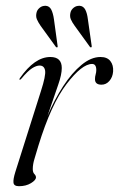

<svg xmlns="http://www.w3.org/2000/svg" viewBox="-20 -634 410 662"><path d="M47.5 -359.5Q46 -360.5 48.5 -364.5Q99.5 -437.5 153.5 -437.5Q193 -437.5 193 -399.5Q193 -377 180.8 -342.2Q168.5 -307.5 143.5 -233.5Q167.5 -290.5 197.8 -336.8Q228 -383 261 -410.2Q294 -437.5 326.5 -437.5Q349.5 -437.5 360.5 -423.5Q371.5 -409.5 370 -387.5Q368.5 -368 357.2 -355Q346 -342 330 -342Q307.5 -342 307.5 -361Q307.5 -370 309.8 -377.5Q312 -385 312 -392.5Q312 -413.5 297.5 -413.5Q262.5 -413.5 209.5 -344.2Q156.5 -275 112.5 -132Q104.5 -105 98.8 -86.2Q93 -67.5 93 -51Q93 -39.5 98.5 -34Q104 -28.5 104 -22.5Q104 -13 86.8 -2.5Q69.5 8 45.5 8Q28 8 26.5 -4Q25 -16 33 -41.5L121 -319.5Q138.5 -373.5 135.5 -390.8Q132.5 -408 116.5 -408Q105.5 -408 90.8 -398.8Q76 -389.5 53 -362Q49.5 -358 47.5 -359.5ZM166 -567.5 178.5 -476.5Q179.5 -472.5 178 -471Q175 -469.5 172.5 -472.5L120 -545Q112 -556.5 107.2 -567.5Q102.5 -578.5 106.5 -592.5Q109 -601 117.5 -607.8Q126 -614.5 138 -614Q150.5 -613 156.8 -600.8Q163 -588.5 166 -567.5ZM283 -567.5 296 -476.5Q297 -472.5 295 -471Q292.5 -469.5 290 -472.5L237.5 -545Q229 -556.5 224.2 -567.5Q219.5 -578.5 223.5 -592.5Q226 -601 234.5 -607.8Q243 -614.5 255 -614Q267.5 -613 274 -600.8Q280.5 -588.5 283 -567.5Z"/></svg>

Font: Fraunces 144pt Light
Style: Italic
Weight: 300
Italic angle: -16°
Version: Version 1.000;[0bf87f6ff]